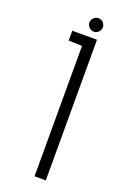

<svg xmlns="http://www.w3.org/2000/svg" viewBox="-153 -848 594 898"><g transform="rotate(20 143.5 -398.5)"><path d="M201 0V-700H78V-651L145 -649V0ZM174 -730C192 -730 207 -746 207 -764C207 -782 192 -797 174 -797C156 -797 140 -782 140 -764C140 -746 156 -730 174 -730Z"/></g></svg>

Font: Advent Pro
Style: Regular
Weight: 400
Designer: Andreas Kalpakidis
Foundry: Andreas Kalpakidis
Version: Version 2.002 2008